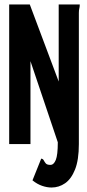

<svg xmlns="http://www.w3.org/2000/svg" viewBox="-20 -643 390 857"><path d="M242 -623H336Q336 -612 334 -605Q332 -598 332 -585V0Q332 71 315 113.5Q298 156 270.5 175Q243 194 210 194Q190 194 168 186.5Q146 179 125 162L164 65Q172 66 175.5 73Q179 80 184.5 86.5Q190 93 205 93Q220 93 229 71Q238 49 238 -8L116 -370V0H21V-623H113L242 -279Z"/></svg>

Font: Inconsolata ExtraCondensed Black
Style: Regular
Weight: 900
Width: 2
Monospace: yes
Designer: Raph Levien, Cyreal, Brenton Simpson
Foundry: Raph Levien, Cyreal, Google
Version: Version 3.001; ttfautohint (v1.8.2.53-6de2)